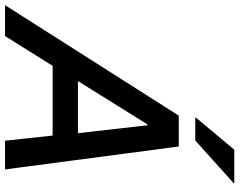

<svg xmlns="http://www.w3.org/2000/svg" viewBox="-170 -818 931 746"><g transform="rotate(90 295.0 -445.5)"><path d="M-57.5 0 371.7 -675H491.7L580.8 0H469.2L449.2 -185H178.3L62.5 0ZM237.5 -283.3H440L409.2 -553.3H405.8ZM379.2 -739.2 380 -742.5 504.2 -890.8H634.2L633.3 -887.5L468.3 -739.2Z"/></g></svg>

Font: Funnel Sans Medium
Style: Italic
Weight: 500
Italic angle: -14.036°
Version: Version 1.000; Beta; Release 5; Build 24; ttfautohint (v1.8.